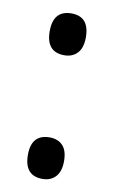

<svg xmlns="http://www.w3.org/2000/svg" viewBox="-69 -584 376 633"><g transform="rotate(10 118.5 -267.0)"><path d="M58 -474Q58 -544 119 -544Q179 -544 179 -474Q179 -439 162.5 -421.5Q146 -404 119 -404Q58 -404 58 -474ZM58 -60Q58 -129 119 -129Q147 -129 163 -112Q179 -95 179 -60Q179 -25 162.5 -7.5Q146 10 119 10Q58 10 58 -60Z"/></g></svg>

Font: Noto Sans Lao Looped UI ExCd Med
Style: Regular
Weight: 500
Width: 2
Designer: Mark Frömberg, Ben Mitchell
Foundry: The Fontpad Ltd
Version: Version 1.001